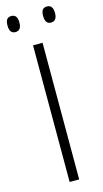

<svg xmlns="http://www.w3.org/2000/svg" viewBox="-135 -927 521 969"><g transform="rotate(-15 126.0 -442.5)"><path d="M101.1 0V-713.9H150.9V0ZM2.4 -843.3Q2.4 -865.7 10 -875.5Q17.6 -885.3 33.2 -885.3Q64.5 -885.3 64.5 -843.3Q64.5 -801.3 33.2 -801.3Q2.4 -801.3 2.4 -843.3ZM188.5 -843.3Q188.5 -865.7 196 -875.5Q203.6 -885.3 219.2 -885.3Q250.5 -885.3 250.5 -843.3Q250.5 -801.3 219.2 -801.3Q188.5 -801.3 188.5 -843.3Z"/></g></svg>

Font: CAA NEO Sans Light
Style: Regular
Weight: 300
Version: Version 1.10